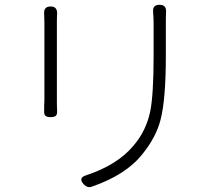

<svg xmlns="http://www.w3.org/2000/svg" viewBox="-20 -759 843 800"><path d="M330 10Q303 -18 340 -29Q470 -72 537 -153Q589 -214 606 -295Q620 -365 620 -525V-663Q620 -680 618 -710Q615 -739 645 -739Q673 -739 672 -711Q671 -696 671 -663V-593V-524Q671 -345 649 -260Q630 -187 575 -119Q507 -31 362 19Q345 25 330 10ZM191 -271Q175 -271 169 -277Q163 -283 164 -298Q164 -304 164 -317Q165 -332 165 -339V-502V-665Q165 -686 164 -700Q161 -732 191 -732Q219 -732 218 -702Q217 -688 217 -665V-339Q217 -311 218 -298Q219 -283 213 -277Q207 -271 191 -271Z"/></svg>

Font: GenSenRounded TW L
Style: Regular
Weight: 300
Version: Version 1.501;PS 1;hotconv 16.6.51;makeotf.lib2.5.65220